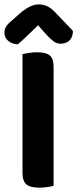

<svg xmlns="http://www.w3.org/2000/svg" viewBox="-30 -856 355 883"><path d="M73.5 -415.1H216.5V-1.3Q207.6 1.3 189 4.1Q170.4 7 150.5 7Q108.7 7 91.1 -8.3Q73.5 -23.6 73.5 -60.4ZM216.5 -239.9H73.5V-607.3Q83.1 -609.3 102.2 -612.5Q121.3 -615.6 139.9 -615.6Q180.4 -615.6 198.4 -601.5Q216.5 -587.4 216.5 -548.3ZM145.2 -739.8Q123.9 -719.5 100.1 -696.3Q76.3 -673.1 51.9 -652.4Q25.6 -653.1 8 -667.9Q-9.6 -682.6 -9.6 -705.2Q-9.6 -723.1 -0.4 -736.1Q8.7 -749.1 30.3 -766.7L69.5 -801.2Q113.3 -835.8 146.9 -835.8Q169.5 -835.8 187.4 -827.3Q205.3 -818.8 223.9 -799.2L305.3 -714.1Q305.3 -685.3 289.8 -670.2Q274.4 -655.1 248.2 -655.1Q231.2 -655.1 216.6 -665.7Q202 -676.3 181.4 -698.9Z"/></svg>

Font: Baloo Tammudu 2
Style: Regular
Weight: 400
Designer: Maithili Shingre, Omkar Shende and Ek Type
Foundry: Ek Type
Version: Version 1.700